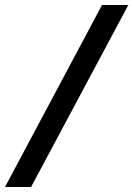

<svg xmlns="http://www.w3.org/2000/svg" viewBox="-72 -740 532 766"><path d="M52 6 440 -720H335L-52 6Z"/></svg>

Font: Noto Sans Display Condensed
Style: Bold Italic
Weight: 700
Width: 3
Designer: Monotype Design team
Foundry: Monotype Imaging Inc.
Version: 1.000